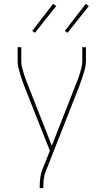

<svg xmlns="http://www.w3.org/2000/svg" viewBox="-20 -766 540 1001"><path d="M187 215V208Q187 186 189.5 164.5Q192 143 199 123L240 20L107 -316Q101 -332 95.5 -348Q90 -364 85 -380Q80 -396 76 -412.5Q72 -429 72 -447V-520H91V-446Q91 -430 95 -414.5Q99 -399 103.5 -383.5Q108 -368 114 -352.5Q120 -337 126 -322L250 -6L374 -322Q380 -337 386 -352.5Q392 -368 396.5 -383.5Q401 -399 405 -414.5Q409 -430 409 -447V-520H428V-447Q428 -429 424 -412.5Q420 -396 415 -380Q410 -364 404.5 -348Q399 -332 393 -316L218 129Q210 148 208 168Q206 188 206 208V215ZM332 -595 318 -605 427 -746 443 -734ZM162 -595 148 -605 257 -746 273 -734Z"/></svg>

Font: Iosevka Curly Thin
Style: Regular
Weight: 100
Monospace: yes
Designer: Belleve Invis
Foundry: Belleve Invis
Version: Version 22.1.2; ttfautohint (v1.8.4)